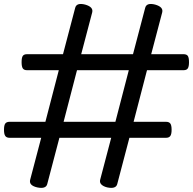

<svg xmlns="http://www.w3.org/2000/svg" viewBox="-20 -917 965 960"><path d="M166 20Q123 10 131 -19L186 -228H28Q13 -228 6.5 -237Q0 -246 0 -268Q0 -291 6.5 -299.5Q13 -308 28 -308H207L274 -566H115Q100 -566 94 -575Q88 -584 88 -606Q88 -629 94 -637.5Q100 -646 115 -646H295L356 -878Q363 -905 406 -894Q448 -882 441 -855L386 -646H645L706 -878Q713 -905 756 -894Q798 -882 791 -855L736 -646H898Q913 -646 919 -637.5Q925 -629 925 -606Q925 -584 919 -575Q913 -566 898 -566H715L648 -308H810Q825 -308 831.5 -299.5Q838 -291 838 -268Q838 -246 831.5 -237Q825 -228 810 -228H627L566 4Q559 29 516 20Q496 15 486.5 5Q477 -5 481 -19L536 -228H277L216 4Q209 29 166 20ZM298 -308H557L624 -566H365Z"/></svg>

Font: Playwrite ES Deco
Style: Regular
Weight: 400
Designer: Veronika Burian, José Scaglione
Foundry: TypeTogether
Version: Version 1.002